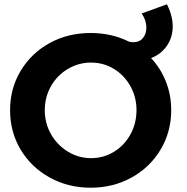

<svg xmlns="http://www.w3.org/2000/svg" viewBox="-20 -865 872 896"><path d="M786 -742Q786 -691 759 -651.5Q732 -612 685 -594Q730 -546 754.5 -483.5Q779 -421 779 -351Q779 -250 729.5 -167Q680 -84 594 -36.5Q508 11 403 11Q298 11 212 -36.5Q126 -84 76.5 -166.5Q27 -249 27 -351Q27 -452 76.5 -534.5Q126 -617 211.5 -664Q297 -711 403 -711Q501 -711 581 -671Q592 -668 602 -668Q631 -668 647 -687.5Q663 -707 663 -736Q663 -771 641 -802L759 -845Q786 -791 786 -742ZM617 -351Q617 -412 588.5 -463Q560 -514 511.5 -543.5Q463 -573 405 -573Q347 -573 297 -543.5Q247 -514 218 -463Q189 -412 189 -351Q189 -289 218.5 -238Q248 -187 297.5 -157Q347 -127 405 -127Q463 -127 511.5 -156.5Q560 -186 588.5 -237.5Q617 -289 617 -351Z"/></svg>

Font: Argentum Sans SemiBold
Style: Regular
Weight: 600
Designer: Julieta Ulanovsky (Modified by Cristiano Sobral)
Foundry: Julieta Ulanovsky
Version: Version 5.001;November 22, 2018;FontCreator 11.5.0.2425 64-b